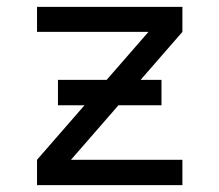

<svg xmlns="http://www.w3.org/2000/svg" viewBox="-20 -540 640 560"><path d="M88 0V-74L413 -447H88V-520H512V-447L187 -74H512V0ZM149 -233V-307H451V-233Z"/></svg>

Font: Zed Mono Extended
Style: Regular
Weight: 400
Width: 7
Monospace: yes
Designer: Belleve Invis
Foundry: Belleve Invis
Version: Version 1.0.0; ttfautohint (v1.8.4)